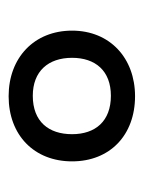

<svg xmlns="http://www.w3.org/2000/svg" viewBox="36 -800 333 445"><g transform="rotate(-90 202.5 -577.5)"><path d="M202 -431C290 -431 354 -489 354 -577C354 -665 291 -724 202 -724C112 -724 51 -665 51 -577C51 -489 112 -431 202 -431ZM203 -487C144 -487 114 -523 114 -577C114 -631 143 -668 203 -668C260 -668 291 -632 291 -577C291 -523 261 -487 203 -487Z"/></g></svg>

Font: Noto Sans Sinhala UI SemiCondensed
Style: Regular
Weight: 400
Width: 4
Designer: Jelle Bosma - Monotype Design Team
Foundry: Monotype Imaging Inc.
Version: Version 2.006